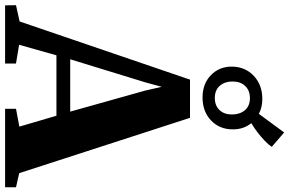

<svg xmlns="http://www.w3.org/2000/svg" viewBox="-254 -950 1165 774"><g transform="rotate(90 329.0 -562.5)"><path d="M28 -58.5 262.5 -745.5H416.5L639.5 -57L696.5 -44V0H380V-44L452 -57.5L408 -207H164.5L122 -56.5L197.5 -44V0H-37L-37.5 -44ZM391.5 -262.5 306.5 -565.5 291.5 -631.5 273.5 -565.5 180.5 -262.5ZM334.5 -796Q279 -796 244.2 -830Q209.5 -864 210 -915Q211 -968.5 247.5 -1002.8Q284 -1037 340.5 -1037Q374.5 -1037 400.5 -1023L475.5 -1125L533.5 -1075Q524.5 -1061.5 508.8 -1046.5Q493 -1031.5 474.8 -1017.5Q456.5 -1003.5 438 -992.5Q463.5 -961 463 -917.5Q463 -864.5 427 -830.2Q391 -796 334.5 -796ZM336.5 -845.5Q367 -845.5 385 -864.2Q403 -883 403 -914.5Q403 -946 386 -966.5Q369 -987 337 -987Q306.5 -987 288.2 -968Q270 -949 270 -916.5Q270 -886 287.2 -865.8Q304.5 -845.5 336.5 -845.5Z"/></g></svg>

Font: Merriweather 72pt ExtraBold
Style: Regular
Weight: 800
Version: Version 2.100